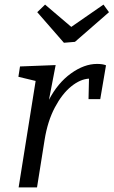

<svg xmlns="http://www.w3.org/2000/svg" viewBox="-20 -815 494 835"><path d="M441 -531 416 -384H365L367 -473Q329 -471 289.5 -439Q250 -407 218.5 -347.5Q187 -288 174 -207L141 0H61L135 -463L60 -481L67 -526L222 -532L193 -381Q231 -454 288.5 -495.5Q346 -537 402 -537Q427 -537 441 -531ZM290 -698 430 -795 454 -762 306 -633 258 -629 142 -762 176 -795Z"/></svg>

Font: Bitter Pro
Style: Italic
Weight: 400
Italic angle: -9°
Designer: Sol Matas, and Bitter project Authors
Foundry: Sol Matas
Version: Version 1.010